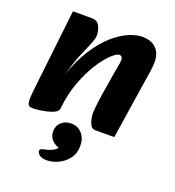

<svg xmlns="http://www.w3.org/2000/svg" viewBox="-131 -594 842 924"><g transform="rotate(20 290.5 -132.5)"><path d="M381 10Q365 10 357 -4.5Q349 -19 346 -36Q343 -53 343 -62Q343 -76 345 -94Q347 -112 349.5 -132Q352 -152 355 -170L372 -274Q375 -294 379.5 -315.5Q384 -337 384 -350Q384 -361 379 -366Q374 -371 367 -371Q354 -371 328 -347Q302 -323 273 -278Q244 -233 220.5 -170.5Q197 -108 189 -32L150 -185Q180 -272 218 -330.5Q256 -389 296.5 -424Q337 -459 374.5 -474.5Q412 -490 441 -490Q477 -490 498.5 -476.5Q520 -463 529 -442Q538 -421 538 -400Q538 -373 534.5 -351Q531 -329 527 -303L479 10ZM64 14Q51 14 43.5 9.5Q36 5 34.5 -14Q33 -33 38 -75L85 -491H183Q210 -491 221.5 -469Q233 -447 233 -419Q233 -406 222 -378.5Q211 -351 197.5 -320.5Q184 -290 176 -267L150 -185L206 -191L189 -32Q188 -18 171 -9Q154 0 131 5Q108 10 89 12Q70 14 64 14ZM161 196Q161 189 167.5 185.5Q174 182 190 179Q215 174 234 161Q253 148 257 120L268 153Q240 153 216.5 134Q193 115 193 84Q193 55 213 37Q233 19 262 19Q297 19 318.5 43.5Q340 68 340 106Q340 145 319.5 171.5Q299 198 269.5 212Q240 226 212 226Q185 226 173 216Q161 206 161 196Z"/></g></svg>

Font: Alkatra
Style: Bold
Weight: 700
Designer: Suman Bhandary
Version: Version 1.100;gftools[0.9.22]